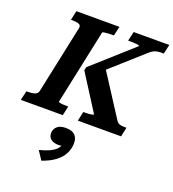

<svg xmlns="http://www.w3.org/2000/svg" viewBox="-209 -847 1201 1332"><g transform="rotate(20 391.0 -181.0)"><path d="M-28 0 -12 -69H-1Q29 -69 50 -76Q71 -83 75 -105L181 -605Q186 -627 168 -634Q150 -641 120 -641H109L124 -710H442L426 -641H417Q400 -641 383 -640Q366 -639 354.5 -637Q343 -635 342 -631L225 -79Q224 -76 234 -73.5Q244 -71 259.5 -70Q275 -69 289 -69H297L282 0ZM393 0 408 -69H416Q433 -69 448 -70Q463 -71 473 -73.5Q483 -76 484 -79L316 -343L321 -368L615 -631Q615 -634 609 -636Q603 -638 592 -639Q581 -640 568.5 -640.5Q556 -641 542 -641H531L547 -710H810L794 -641H776Q759 -641 745.5 -638.5Q732 -636 719.5 -629.5Q707 -623 693 -611L402 -351L432 -434L650 -96Q658 -84 666 -78.5Q674 -73 685.5 -71Q697 -69 712 -69H727L712 0ZM250 348 208 284Q251 273 280 260Q309 247 327 229.5Q345 212 351 187Q353 182 356.5 182Q360 182 363.5 184Q367 186 367 191Q360 197 349.5 201Q339 205 327 205Q289 205 268.5 189Q248 173 248 145Q248 115 269.5 95.5Q291 76 333 76Q379 76 400.5 97Q422 118 422 155Q422 197 403.5 233.5Q385 270 347.5 298.5Q310 327 250 348Z"/></g></svg>

Font: Roboto Serif SemiBold
Style: Italic
Weight: 600
Italic angle: -10°
Version: Version 1.007